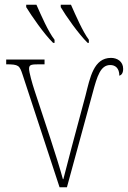

<svg xmlns="http://www.w3.org/2000/svg" viewBox="-20 -786 537 806"><path d="M348 -606H353V-619C327 -654 298 -721 278 -766H235V-756C256 -720 310 -643 348 -606ZM203 -606H209V-619C182 -654 153 -721 133 -766H90V-756C112 -720 165 -643 203 -606ZM75 -472 230 0H261L369 -396C388 -467 402 -513 443 -513C464 -513 481 -500 481 -468C490 -471 497 -479 497 -497C497 -528 472 -543 446 -543C373 -543 358 -460 339 -385C294 -219 261 -93 246 -34H244C234 -72 211 -145 192 -203L125 -406C115 -436 102 -483 102 -497C102 -516 112 -516 154 -516H167V-536H6V-516C59 -516 62 -511 75 -472Z"/></svg>

Font: Noto Serif SemiCondensed Thin
Style: Regular
Weight: 100
Width: 4
Designer: Monotype Design Team
Foundry: Monotype Imaging Inc.
Version: Version 2.015